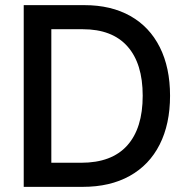

<svg xmlns="http://www.w3.org/2000/svg" viewBox="-20 -727 730 747"><path d="M72.3 0V-707H308.6Q412.1 -707 487.1 -664.8Q562 -622.6 601.8 -543.2Q641.6 -463.9 641.6 -354.5Q641.6 -244.6 601.3 -164.8Q561 -85 484.6 -42.5Q408.2 0 301.8 0ZM295.9 -93.8Q414.6 -93.8 474.9 -160.9Q535.2 -228 535.2 -354.5Q535.2 -480 475.8 -546.6Q416.5 -613.3 301.8 -613.3H179.7V-93.8Z"/></svg>

Font: WEMIX Pretendard Medium
Style: Regular
Weight: 500
Designer: Base glyphs from Inter by Rasmus Andersson; Hangeul glyphs from Noto Sans CJK(Source Han Sans) by Jang Soo-young and Kan
Foundry: Kil Hyung-jin
Version: Version 1.000